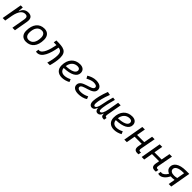

<svg xmlns="http://www.w3.org/2000/svg" viewBox="640 -2548 4579 4579"><g transform="rotate(45 2929.5 -258.5)"><path d="M40.5 0H126L160.2 -192.9C199.2 -384.8 269.5 -450.7 355 -450.7C417.5 -450.7 440.9 -414.6 428.7 -344.2L368.7 0H454.1L514.2 -340.3C536.1 -463.4 492.7 -527.3 384.3 -527.3C292.5 -527.3 226.1 -477.1 202.6 -388.7H193.8L202.1 -517.6H131.8Z M831.1 9.8C1004.4 9.8 1106.9 -117.2 1106.9 -331.5C1106.9 -455.1 1039.6 -527.3 925.8 -527.3C752.9 -527.3 650.4 -398.4 650.4 -181.2C650.4 -61 717.8 9.8 831.1 9.8ZM846.2 -66.9C776.9 -66.9 735.4 -116.2 735.4 -200.2C735.4 -357.4 802.2 -450.7 914.6 -450.7C982.4 -450.7 1021.5 -400.9 1021.5 -317.4C1021.5 -159.7 956.1 -66.9 846.2 -66.9Z M1544.9 0H1632.3C1657.7 -85.9 1682.6 -203.6 1682.6 -298.8C1682.6 -509.3 1564.5 -528.8 1325.2 -527.3L1312 -451.2C1346.2 -450.7 1376.5 -450.7 1403.8 -449.7L1401.4 -436C1373.5 -279.8 1309.1 -66.9 1202.1 -66.9C1194.8 -66.9 1192.4 -67.9 1180.2 -71.8L1167 1C1181.6 7.8 1194.3 9.8 1207 9.8C1365.7 9.8 1440.9 -214.8 1479.5 -427.2L1482.4 -443.8C1566.9 -431.2 1597.7 -395.5 1597.7 -292C1597.7 -204.1 1571.8 -92.3 1544.9 0Z M2047.4 -66.9C1966.8 -66.9 1917.5 -110.8 1912.1 -186C2147 -191.9 2285.2 -264.6 2285.2 -390.6C2285.2 -476.6 2227.1 -527.3 2128.9 -527.3C1948.2 -527.3 1831.5 -397.5 1831.5 -194.8C1831.5 -66.4 1910.2 9.8 2043 9.8C2108.4 9.8 2183.6 -11.2 2246.6 -46.4L2218.3 -114.7C2162.6 -84.5 2099.6 -66.9 2047.4 -66.9ZM1915.5 -253.4C1932.6 -375.5 2008.8 -450.7 2118.7 -450.7C2170.4 -450.7 2199.7 -426.3 2199.7 -385.7C2199.7 -305.2 2096.7 -258.8 1915.5 -253.4Z M2594.7 9.8C2667 9.8 2767.1 -8.8 2829.6 -55.7L2804.2 -121.1C2739.7 -85.4 2665.5 -66.9 2601.1 -66.9C2529.8 -66.9 2495.6 -91.8 2495.6 -127.9C2495.6 -243.7 2860.8 -207 2860.8 -394.5C2860.8 -465.8 2807.6 -527.3 2669.4 -527.3C2585.4 -527.3 2503.4 -493.7 2439.9 -455.1L2476.1 -389.6C2534.7 -419.9 2597.7 -450.7 2664.6 -450.7C2738.8 -450.7 2773.9 -426.3 2773.9 -389.6C2773.9 -271.5 2408.7 -307.1 2408.7 -119.1C2408.7 -31.7 2486.8 9.8 2594.7 9.8Z M3056.2 9.8C3107.4 9.8 3139.6 -23.4 3156.7 -84.5H3165C3171.4 -28.3 3195.8 9.8 3249 9.8C3296.9 9.8 3333.5 -21 3351.1 -86.4H3360.8C3357.9 -14.6 3393.1 4.9 3449.2 4.9H3465.8L3478.5 -66.9L3463.9 -67.9C3435.1 -68.8 3427.2 -89.4 3437 -146L3502.9 -517.1L3417 -517.6L3368.2 -245.1C3347.2 -126.5 3311.5 -60.1 3267.6 -60.1C3231.4 -60.1 3230 -108.9 3238.3 -176.8C3252.9 -292 3299.3 -458 3314 -511.2L3244.6 -521C3206.5 -389.6 3197.3 -351.1 3167 -198.7C3155.3 -140.1 3129.9 -60.1 3084 -60.1C3051.8 -60.1 3046.9 -101.6 3047.9 -133.3C3049.8 -207.5 3084 -355 3146 -511.2L3062 -527.3C2999.5 -370.1 2965.8 -217.3 2962.4 -130.4C2958.5 -37.1 2995.1 9.8 3056.2 9.8Z M3805.2 -66.9C3724.6 -66.9 3675.3 -110.8 3669.9 -186C3904.8 -191.9 4043 -264.6 4043 -390.6C4043 -476.6 3984.9 -527.3 3886.7 -527.3C3706.1 -527.3 3589.4 -397.5 3589.4 -194.8C3589.4 -66.4 3668 9.8 3800.8 9.8C3866.2 9.8 3941.4 -11.2 4004.4 -46.4L3976.1 -114.7C3920.4 -84.5 3857.4 -66.9 3805.2 -66.9ZM3673.3 -253.4C3690.4 -375.5 3766.6 -450.7 3876.5 -450.7C3928.2 -450.7 3957.5 -426.3 3957.5 -385.7C3957.5 -305.2 3854.5 -258.8 3673.3 -253.4Z M4142.1 0H4227.5L4267.1 -223.1H4507.8L4491.7 -136.7C4472.7 -35.2 4504.9 9.8 4589.8 9.8C4605 9.8 4617.7 9.3 4629.4 7.8L4643.1 -64.5C4632.3 -63.5 4622.6 -63 4612.8 -63C4574.2 -63 4567.4 -85.4 4577.6 -141.6L4647.5 -517.6H4562.5L4521 -294.4H4279.3L4318.8 -517.6H4232.9Z M4728 0H4813.5L4853 -223.1H5093.8L5077.6 -136.7C5058.6 -35.2 5090.8 9.8 5175.8 9.8C5190.9 9.8 5203.6 9.3 5215.3 7.8L5229 -64.5C5218.3 -63.5 5208.5 -63 5198.7 -63C5160.2 -63 5153.3 -85.4 5163.6 -141.6L5233.4 -517.6H5148.4L5106.9 -294.4H4865.2L4904.8 -517.6H4818.8Z M5598.1 -161.1C5623.5 -161.6 5645 -163.6 5669.4 -168.5L5639.6 0H5725.1L5816.4 -517.6H5710C5462.9 -517.6 5370.1 -419.9 5370.1 -317.9C5370.1 -249.5 5407.7 -203.1 5472.2 -179.7C5437.5 -115.7 5380.9 -66.9 5335 -66.9C5321.8 -66.9 5308.1 -69.8 5301.3 -72.3L5288.6 0.5C5301.8 6.8 5315.4 9.8 5336.9 9.8C5418.9 9.8 5496.1 -65.4 5546.4 -163.1C5563 -161.6 5580.1 -160.6 5598.1 -161.1ZM5683.1 -245.6C5652.3 -237.3 5621.6 -232.9 5592.8 -232.4C5515.6 -231 5455.1 -257.8 5455.1 -321.3C5455.1 -380.4 5513.7 -440.9 5694.8 -440.9H5717.3Z"/></g></svg>

Font: Cascadia Mono NF SemiLight
Style: Italic
Weight: 350
Italic angle: -10°
Monospace: yes
Designer: Aaron Bell
Foundry: Saja Typeworks
Version: Version 2404.023